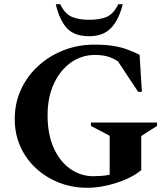

<svg xmlns="http://www.w3.org/2000/svg" viewBox="-20 -882 796 912"><path d="M395 10Q323 10 260.5 -14.5Q198 -39 150.5 -83Q103 -127 76.5 -186.5Q50 -246 50 -316Q50 -393 80 -457.5Q110 -522 163 -570Q216 -618 284 -644Q352 -670 427 -670Q480 -670 517.5 -664Q555 -658 584.5 -647Q614 -636 643 -622L654 -446H636L540 -591Q513 -608 488 -614.5Q463 -621 431 -621Q368 -621 317 -585Q266 -549 236 -484.5Q206 -420 206 -334Q206 -244 235 -179.5Q264 -115 313.5 -80Q363 -45 424 -45Q441 -45 461 -46.5Q481 -48 501 -52V-237L412 -284V-300H726V-284L651 -236V-74Q620 -48 576.5 -29.5Q533 -11 485.5 -0.5Q438 10 395 10ZM404 -710Q332 -710 297 -749Q262 -788 245 -862H266Q289 -815 322.5 -801.5Q356 -788 404 -788Q452 -788 485 -801Q518 -814 542 -862H563Q545 -788 507.5 -749Q470 -710 404 -710Z"/></svg>

Font: Spectral SC
Style: Bold
Weight: 700
Designer: Jean-Baptiste Levee
Foundry: Production Type
Version: Version 2.001